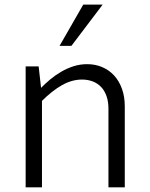

<svg xmlns="http://www.w3.org/2000/svg" viewBox="-20 -802 644 822"><path d="M89.8 -517.6H145.5L155.8 -425.8Q172.9 -443.4 194.3 -461.4Q215.8 -479.5 240.7 -494.1Q265.6 -508.8 293.9 -518.1Q322.3 -527.3 353 -527.3Q388.2 -527.3 417.7 -514.6Q447.3 -502 468.8 -478.5Q490.2 -455.1 502.2 -421.6Q514.2 -388.2 514.2 -346.7V0H444.3V-336.4Q444.3 -367.2 436 -390.6Q427.7 -414.1 412.8 -429.7Q397.9 -445.3 377 -453.4Q356 -461.4 331.1 -461.4Q287.6 -461.4 245.1 -437.3Q202.6 -413.1 159.7 -370.1V0H89.8ZM234.9 -605.5 336.4 -782.2H419.4L285.6 -605.5Z"/></svg>

Font: Proza Libre
Style: Light
Weight: 300
Designer: Jasper de Waard
Foundry: Jasper de Waard
Version: Version 1.000; ttfautohint (v1.4.1.8-43bc)